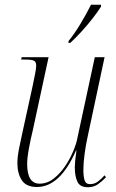

<svg xmlns="http://www.w3.org/2000/svg" viewBox="-20 -776 488 806"><path d="M349 10Q316 10 305 -13Q294 -36 294 -74Q294 -85 295.5 -101Q297 -117 301 -144H299Q232 9 135 9Q90 9 71.5 -19.5Q53 -48 53 -91Q53 -119 61 -157.5Q69 -196 76 -228L117 -415Q122 -439 127 -464Q132 -489 132 -500Q132 -517 122 -521.5Q112 -526 84 -526H69L71 -536H184L117 -226Q109 -194 101.5 -153.5Q94 -113 94 -88Q94 -5 146 -5Q178 -5 205 -26Q232 -47 253 -78Q274 -109 287.5 -141.5Q301 -174 305 -197L378 -536H419L347 -198Q340 -166 335 -129Q330 -92 330 -63Q330 -36 335 -19.5Q340 -3 358 -3Q376 -3 390.5 -13.5Q405 -24 419 -40L425 -32Q411 -17 392.5 -3.5Q374 10 349 10ZM268 -604Q293 -635 317.5 -675.5Q342 -716 362 -756H404V-748Q390 -726 369 -699Q348 -672 323 -644.5Q298 -617 275 -596H267Z"/></svg>

Font: Noto Serif Display Condensed ExtraLight
Style: Italic
Weight: 200
Width: 3
Italic angle: -12°
Designer: Monotype Design Team
Foundry: Monotype Imaging Inc.
Version: Version 2.009